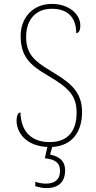

<svg xmlns="http://www.w3.org/2000/svg" viewBox="-20 -744 490 985"><path d="M219 221C275 221 314 194 314 130C314 75 275 57 237 49L248 10C350 4 401 -67 401 -170C401 -285 323 -329 239 -381C157 -430 114 -467 114 -555C114 -637 158 -699 246 -699C326 -699 371 -656 371 -574C384 -574 392 -587 392 -614C392 -671 334 -724 246 -724C147 -724 86 -651 86 -561C86 -454 133 -410 226 -356C331 -294 373 -255 373 -166C373 -73 329 -15 235 -15C137 -15 87 -74 85 -167C71 -167 65 -146 65 -125C65 -63 114 5 223 10L210 68C262 73 288 91 288 132C288 179 259 198 216 198C197 198 183 195 161 189V211C183 218 201 221 219 221Z"/></svg>

Font: Noto Serif Thai SemiCondensed Thin
Style: Regular
Weight: 100
Width: 4
Designer: Monotype Design Team
Foundry: Monotype Imaging Inc.
Version: Version 2.002